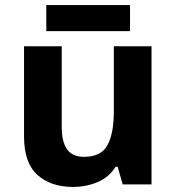

<svg xmlns="http://www.w3.org/2000/svg" viewBox="-20 -729 697 759"><path d="M579 -546V0H465L445 -70H437Q411 -28 365.5 -9Q320 10 269 10Q181 10 128 -37.5Q75 -85 75 -190V-546H224V-227Q224 -169 245 -139Q266 -109 312 -109Q380 -109 405 -155.5Q430 -202 430 -289V-546ZM494 -709V-606H163V-709Z"/></svg>

Font: Noto Sans Bassa Vah
Style: Regular
Weight: 400
Designer: Monotype Design Team
Foundry: Monotype Imaging Inc.
Version: Version 2.002